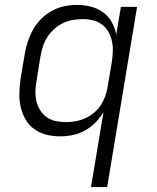

<svg xmlns="http://www.w3.org/2000/svg" viewBox="-20 -548 640 783"><path d="M351 215 402 -90Q388 -67 368.5 -47.5Q349 -28 325 -15Q301 -2 275.5 3Q250 8 225 8Q195 8 168 1Q141 -6 119 -22Q97 -38 83.5 -62Q70 -86 64 -113.5Q58 -141 59 -170Q60 -199 64 -228L81 -328Q85 -353 93.5 -378.5Q102 -404 115 -427.5Q128 -451 148 -471Q168 -491 192 -504Q216 -517 242 -522.5Q268 -528 293 -528Q323 -528 350.5 -521Q378 -514 400 -498Q422 -482 435.5 -458Q449 -434 454 -407L473 -520H539L417 215ZM248 -50Q268 -50 288 -53.5Q308 -57 327 -65.5Q346 -74 363 -88Q380 -102 391 -119Q402 -136 409 -155.5Q416 -175 419 -195L436 -295Q439 -316 440 -338Q441 -360 436.5 -380Q432 -400 422 -418Q412 -436 396 -448Q380 -460 359.5 -465Q339 -470 318 -470Q298 -470 277 -466.5Q256 -463 236.5 -453.5Q217 -444 200.5 -429Q184 -414 172.5 -396Q161 -378 155 -358.5Q149 -339 145 -318L129 -218Q125 -197 124.5 -176Q124 -155 128.5 -135.5Q133 -116 143.5 -99Q154 -82 170 -70.5Q186 -59 206.5 -54.5Q227 -50 248 -50Z"/></svg>

Font: Iosevka Aile Light
Style: Italic
Weight: 300
Italic angle: -9°
Designer: Belleve Invis
Foundry: Belleve Invis
Version: Version 31.1.0; ttfautohint (v1.8.4)